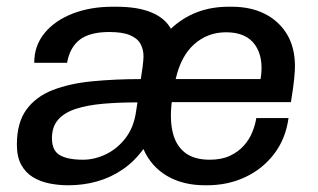

<svg xmlns="http://www.w3.org/2000/svg" viewBox="-20 -541 945 571"><path d="M183 10Q154.2 10 126.8 4.5Q99.2 -1 77.5 -14.4Q55.8 -27.8 43 -51.2Q30.2 -74.8 30.2 -111Q30.2 -176 58.5 -214.9Q86.8 -253.8 137 -273.2Q187.2 -292.8 254.2 -299.2Q321.2 -305.8 398.8 -305.8Q402.5 -329.2 404.1 -342.1Q405.8 -355 406.2 -361.8Q406.8 -368.5 406.8 -373.2Q406.8 -394 397.9 -410.4Q389 -426.8 366.9 -436.2Q344.8 -445.8 305 -445.8Q247 -445.8 217.2 -422.9Q187.5 -400 179.5 -354.2H81.8Q81.8 -405.2 112.5 -442.6Q143.2 -480 196 -500.5Q248.8 -521 314.8 -521H326.2Q389.5 -521 430.1 -504.1Q470.8 -487.2 488.2 -455.5Q557.8 -521 659.8 -521H669Q726.2 -521 768.2 -499.5Q810.2 -478 833.8 -438.6Q857.2 -399.2 857.2 -343.5Q857.2 -332 855.1 -308.8Q853 -285.5 845.2 -237.2H490.8Q484.5 -185.2 493.8 -146.8Q503 -108.2 530.1 -87.1Q557.2 -66 603.5 -66Q638.8 -66 663.6 -77.6Q688.5 -89.2 705.1 -107.9Q721.8 -126.5 730.5 -148.4Q739.2 -170.2 742.2 -189.8H838Q829.8 -129 795.9 -84.1Q762 -39.2 710.1 -14.6Q658.2 10 595.5 10H589.8Q524 10 476.8 -17.8Q429.5 -45.5 406.5 -97.8Q380 -61.2 345 -37.2Q310 -13.2 269.1 -1.6Q228.2 10 183 10ZM226.8 -66Q261.5 -66 295.4 -82.4Q329.2 -98.8 353.5 -130.5Q377.8 -162.2 384.5 -208.5L388.8 -236.5Q333 -236.5 286.1 -232.4Q239.2 -228.2 205.4 -217.2Q171.5 -206.2 153 -185.2Q134.5 -164.2 134.5 -129.8Q134.5 -93.2 157.9 -79.6Q181.2 -66 226.8 -66ZM502.5 -305.8H755Q765.2 -369 738.9 -407Q712.5 -445 652.5 -445Q597.5 -445 557.6 -409.5Q517.8 -374 502.5 -305.8Z"/></svg>

Font: Chivo Medium
Style: Italic
Weight: 500
Italic angle: -8.05°
Designer: Hector Gatti
Foundry: Omnibus-Type
Version: Version 2.002